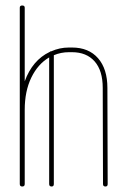

<svg xmlns="http://www.w3.org/2000/svg" viewBox="-20 -678 456 699"><path d="M70 -8Q70 1 61 1Q52 1 52 -8V-650Q52 -658 61 -658Q70 -658 70 -650V-382Q98 -459 161 -489Q164 -492 166 -491Q197 -505 231 -505H242Q303 -505 337 -466Q371 -427 371 -358L372 -8Q372 1 364 1Q355 1 355 -8L354 -358Q354 -421 324.5 -454.5Q295 -488 242 -488H231Q202 -488 176 -477V-8Q176 1 168 1Q159 1 159 -8V-469Q118 -445 94 -395.5Q70 -346 70 -278Z"/></svg>

Font: Libertine Sup Thin
Style: Regular
Weight: 100
Designer: Bastien Sozeau
Foundry: NBR — Bastien Sozeau
Version: Version 2.003; ttfautohint (v1.8.4.7-5d5b);gftools[0.9.33]